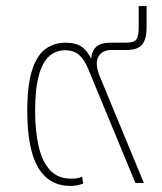

<svg xmlns="http://www.w3.org/2000/svg" viewBox="-20 -604 536 634"><path d="M213 10Q163 10 131 -19.5Q99 -49 84.5 -104Q70 -159 70 -237Q70 -323 86 -372.5Q102 -422 130.5 -442.5Q159 -463 196 -463Q235 -463 255 -445.5Q275 -428 285 -401L281 -399Q280 -428 294 -445.5Q308 -463 345 -463H394Q424 -463 431 -475Q438 -487 438 -515V-584H464V-512Q464 -475 449.5 -457Q435 -439 398 -439H348Q317 -439 304.5 -416Q292 -393 311 -348L455 0H427L271 -377Q259 -407 241.5 -422.5Q224 -438 195 -438Q164 -438 142 -418Q120 -398 108 -354Q96 -310 96 -237Q96 -174 107 -123.5Q118 -73 144 -43.5Q170 -14 216 -14Q226 -14 235 -15.5Q244 -17 251 -21L255 2Q244 6 234 8Q224 10 213 10Z"/></svg>

Font: Noto Sans Thai Thin
Style: Regular
Weight: 250
Designer: Monotype Design Team
Foundry: Monotype Imaging Inc.
Version: Version 2.001